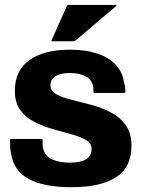

<svg xmlns="http://www.w3.org/2000/svg" viewBox="-20 -745 580 782"><path d="M25.5 -179H147.5Q153.5 -179 153.5 -174.5Q153.5 -162 153.8 -154Q154 -146 157 -135.5Q164.5 -108 193.8 -95.2Q223 -82.5 264 -82.5Q353 -82.5 353 -138.5Q353 -161.5 330.2 -174.8Q307.5 -188 272 -197.8Q236.5 -207.5 196.5 -218.8Q156.5 -230 121 -248Q85.5 -266 63 -296.2Q40.5 -326.5 40.5 -374.5Q40.5 -458 100 -500.2Q159.5 -542.5 264 -542.5Q360 -542.5 417.8 -508.2Q475.5 -474 485 -410.5Q487.5 -403.5 489 -394.5Q490.5 -385.5 490.5 -371Q490.5 -366.5 485.5 -366.5H366Q360.5 -366.5 360.5 -371.5Q360.5 -382.5 360 -389Q359.5 -395.5 356 -403Q349.5 -425 324.8 -436.2Q300 -447.5 264.5 -447.5Q227 -447.5 206.2 -435Q185.5 -422.5 185.5 -398Q185.5 -374.5 209.2 -361.2Q233 -348 270.5 -338.8Q308 -329.5 350.2 -318.2Q392.5 -307 430 -288Q467.5 -269 491.5 -236.2Q515.5 -203.5 515.5 -151Q515.5 -64 452.8 -23.2Q390 17.5 271 17.5Q159.5 17.5 97.5 -15.8Q35.5 -49 25 -119.5Q22 -132.5 21.5 -146.2Q21 -160 21 -175Q21 -179 25.5 -179ZM192.5 -577Q187.5 -577 190.5 -582L252 -720Q255 -725 260 -725H452.5Q457.5 -725 452.5 -720L290 -582Q285 -577 280 -577Z"/></svg>

Font: MFEK Sans
Style: Bold
Weight: 700
Designer: Owen Earl
Foundry: indestructible type*
Version: Version 0.001; ttfautohint (v1.8.4.7-5d5b)